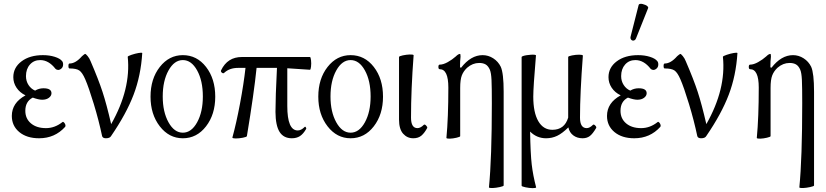

<svg xmlns="http://www.w3.org/2000/svg" viewBox="-20 -714 4333 1007"><path d="M185.1 11.2Q120.6 11.2 81.3 -21.2Q42 -53.7 42 -106Q42 -174.8 113.8 -213.9Q83.5 -228.5 66.7 -253.9Q49.8 -279.3 49.8 -309.1Q49.8 -359.9 93 -392.3Q136.2 -424.8 205.1 -424.8Q239.3 -424.8 267.1 -416Q294.9 -407.2 305.2 -394Q311 -388.2 311 -376Q311 -362.8 302.5 -355Q293.9 -347.2 285.2 -347.2Q276.9 -347.2 271 -353Q235.4 -398.9 190.9 -398.9Q157.7 -398.9 137 -375.5Q116.2 -352.1 116.2 -314.9Q116.2 -288.6 129.6 -268.1Q143.1 -247.6 164.1 -238.8Q184.1 -251 208 -251Q250 -251 250 -225.1Q250 -211.4 236.6 -201.2Q223.1 -190.9 201.2 -190.9Q182.6 -190.9 151.9 -202.1Q112.8 -182.1 112.8 -132.8Q112.8 -91.8 142.3 -66.9Q171.9 -42 221.2 -42Q267.6 -42 308.1 -74.2Q311 -76.7 315.9 -71.5Q320.8 -66.4 322.8 -59.8Q324.7 -53.2 321.8 -48.8Q267.6 11.2 185.1 11.2Z M535.6 11.2Q519 11.2 515.6 0Q498.5 -81.5 471.9 -168.9Q445.3 -256.3 426.8 -298.8Q411.6 -333.5 396.2 -344.2Q380.9 -355 344.7 -355Q338.9 -355 338.9 -367.9Q338.9 -380.9 344.7 -380.9Q376.5 -380.9 409.7 -418.9Q423.3 -431.2 426.8 -431.2Q430.2 -431.2 439.7 -419.7Q449.2 -408.2 455.1 -393.1Q496.6 -296.9 517.8 -231.9Q539.1 -167 563 -63Q667.5 -247.1 649.9 -416Q649.9 -419.9 669.7 -426.5Q689.5 -433.1 706.3 -436Q723.1 -439 726.1 -436Q718.8 -317.4 680.7 -217.3Q642.6 -117.2 563 -1Q556.6 11.2 535.6 11.2Z M939 11.2Q866.7 11.2 818.1 -51.5Q769.5 -114.3 769.5 -207Q769.5 -300.8 818.1 -362.8Q866.7 -424.8 939 -424.8Q1012.7 -424.8 1060.8 -362.8Q1108.9 -300.8 1108.9 -207Q1108.9 -113.8 1060.5 -51.3Q1012.2 11.2 939 11.2ZM1043.9 -208Q1043.9 -290.5 1013.9 -344.7Q983.9 -398.9 939 -398.9Q894 -398.9 863.8 -344.5Q833.5 -290 833.5 -208Q833.5 -127 863.8 -72.5Q894 -18.1 939 -18.1Q983.9 -18.1 1013.9 -72.5Q1043.9 -127 1043.9 -208Z M1198.7 7.8Q1219.2 -66.4 1238.8 -170.4Q1258.3 -274.4 1267.6 -357.9H1228.5Q1183.6 -357.9 1155.8 -332Q1150.9 -327.1 1143.8 -332.8Q1136.7 -338.4 1139.6 -345.2Q1172.9 -415 1248.5 -415H1605.5Q1609.4 -415 1611.3 -398.2Q1613.3 -381.3 1611.3 -364.5Q1609.4 -347.7 1605.5 -348.1Q1504.9 -355.5 1486.8 -356V-158.2Q1486.8 -29.8 1541.5 -29.8Q1559.6 -29.8 1577.6 -47.9Q1581.1 -52.2 1585 -44.4Q1586.9 -40 1585.9 -38.1Q1570.8 -11.7 1553.2 -0.2Q1535.6 11.2 1510.7 11.2Q1467.3 11.2 1446.3 -22.2Q1425.3 -55.7 1424.8 -127Q1424.8 -203.6 1432.6 -357.9H1425.8H1325.7Q1312.5 -227.1 1274.9 0Q1273.9 4.4 1253.7 8.3Q1233.4 12.2 1216.8 12.2Q1200.2 12.2 1198.7 7.8Z M1818.8 11.2Q1746.6 11.2 1698 -51.5Q1649.4 -114.3 1649.4 -207Q1649.4 -300.8 1698 -362.8Q1746.6 -424.8 1818.8 -424.8Q1892.6 -424.8 1940.7 -362.8Q1988.8 -300.8 1988.8 -207Q1988.8 -113.8 1940.4 -51.3Q1892.1 11.2 1818.8 11.2ZM1923.8 -208Q1923.8 -290.5 1893.8 -344.7Q1863.8 -398.9 1818.8 -398.9Q1773.9 -398.9 1743.7 -344.5Q1713.4 -290 1713.4 -208Q1713.4 -127 1743.7 -72.5Q1773.9 -18.1 1818.8 -18.1Q1863.8 -18.1 1893.8 -72.5Q1923.8 -127 1923.8 -208Z M2147.5 11.2Q2115.7 11.2 2094.2 -12.9Q2072.8 -37.1 2072.8 -86.9V-415Q2072.8 -419.4 2092.5 -423.6Q2112.3 -427.7 2129.4 -428.2Q2146.5 -428.7 2149.4 -424.8Q2135.7 -244.1 2135.7 -97.2Q2135.7 -42 2169.4 -42Q2185.5 -42 2202.6 -59.1Q2207 -63.5 2214.6 -55.9Q2222.2 -48.3 2220.7 -43Q2206.5 -16.6 2190.2 -2.7Q2173.8 11.2 2147.5 11.2Z M2544.4 269Q2559.6 115.2 2559.6 -172.9Q2559.6 -257.3 2557.9 -294.4Q2556.2 -331.5 2549.3 -348.1Q2540.5 -368.2 2527.1 -376Q2513.7 -383.8 2493.2 -383.8Q2459 -383.8 2430.2 -358.9Q2411.1 -341.3 2402.3 -318.8Q2393.6 -296.4 2393.6 -252.9V0Q2393.6 3.9 2374.5 8.3Q2355.5 12.7 2339.6 13.2Q2323.7 13.7 2321.3 9.8Q2331.5 -97.2 2331.5 -254.9Q2331.5 -351.1 2286.1 -351.1Q2279.3 -351.1 2279.3 -363Q2279.3 -375 2286.1 -375Q2304.7 -375 2328.4 -388.2Q2352.1 -401.4 2370.6 -418Q2383.8 -431.2 2392.6 -431.2Q2395.5 -431.2 2395.5 -417Q2392.6 -394.5 2392.6 -360.8L2398.4 -358.9Q2449.7 -424.8 2511.2 -424.8Q2541 -424.8 2566.9 -408.2Q2592.8 -391.6 2606.4 -363.8Q2621.6 -330.1 2621.6 -232.9V258.8Q2621.6 262.7 2601.3 267.1Q2581.1 271.5 2564 272.2Q2546.9 272.9 2544.4 269Z M2792 269Q2790 272.9 2773.2 272.7Q2756.3 272.5 2736.1 268.3Q2715.8 264.2 2715.8 259.8V-415Q2715.8 -417.5 2723.6 -420.2Q2731.4 -422.9 2742.7 -424.6Q2753.9 -426.3 2764.9 -427Q2775.9 -427.7 2783.7 -426.8Q2791.5 -425.8 2791 -422.9Q2776.9 -256.3 2776.9 -207Q2776.9 -124 2803.2 -78.6Q2829.6 -33.2 2877 -33.2Q2940.9 -33.2 2960 -97.2V-415Q2960 -419.4 2980 -423.3Q3000 -427.2 3017.1 -427.2Q3034.2 -427.2 3037.1 -422.9Q3022 -224.6 3022 -97.2Q3022 -42 3057.1 -42Q3072.8 -42 3089.8 -59.1Q3094.2 -63.5 3101.8 -55.7Q3109.4 -47.9 3106.9 -43Q3088.9 -12.2 3073.5 -0.5Q3058.1 11.2 3035.2 11.2Q3007.3 11.2 2987.1 -3.7Q2966.8 -18.6 2960.9 -45.9Q2929.2 -14.6 2902.3 -1.7Q2875.5 11.2 2844.2 11.2Q2795.4 11.2 2760.3 -23.9Q2762.2 92.3 2768.8 148.9Q2775.4 205.6 2792 269Z M3316.4 -514.2Q3312.5 -503.4 3304.2 -501.5Q3295.9 -499.5 3290.3 -506.1Q3284.7 -512.7 3287.6 -522.9L3329.6 -688Q3330.6 -692.4 3336.7 -693.6Q3342.8 -694.8 3350.3 -692.9Q3357.9 -690.9 3365 -688Q3372.1 -685.1 3376.5 -680.4Q3380.9 -675.8 3379.4 -671.9ZM3306.6 11.2Q3242.2 11.2 3202.9 -21.2Q3163.6 -53.7 3163.6 -106Q3163.6 -174.8 3235.4 -213.9Q3205.1 -228.5 3188.2 -253.9Q3171.4 -279.3 3171.4 -309.1Q3171.4 -359.9 3214.6 -392.3Q3257.8 -424.8 3326.7 -424.8Q3360.8 -424.8 3388.7 -416Q3416.5 -407.2 3426.8 -394Q3432.6 -388.2 3432.6 -376Q3432.6 -362.8 3424.1 -355Q3415.5 -347.2 3406.7 -347.2Q3398.4 -347.2 3392.6 -353Q3356.9 -398.9 3312.5 -398.9Q3279.3 -398.9 3258.5 -375.5Q3237.8 -352.1 3237.8 -314.9Q3237.8 -288.6 3251.2 -268.1Q3264.6 -247.6 3285.6 -238.8Q3305.7 -251 3329.6 -251Q3371.6 -251 3371.6 -225.1Q3371.6 -211.4 3358.2 -201.2Q3344.7 -190.9 3322.8 -190.9Q3304.2 -190.9 3273.4 -202.1Q3234.4 -182.1 3234.4 -132.8Q3234.4 -91.8 3263.9 -66.9Q3293.5 -42 3342.8 -42Q3389.2 -42 3429.7 -74.2Q3432.6 -76.7 3437.5 -71.5Q3442.4 -66.4 3444.3 -59.8Q3446.3 -53.2 3443.4 -48.8Q3389.2 11.2 3306.6 11.2Z M3657.2 11.2Q3640.6 11.2 3637.2 0Q3620.1 -81.5 3593.5 -168.9Q3566.9 -256.3 3548.3 -298.8Q3533.2 -333.5 3517.8 -344.2Q3502.4 -355 3466.3 -355Q3460.4 -355 3460.4 -367.9Q3460.4 -380.9 3466.3 -380.9Q3498 -380.9 3531.2 -418.9Q3544.9 -431.2 3548.3 -431.2Q3551.8 -431.2 3561.3 -419.7Q3570.8 -408.2 3576.7 -393.1Q3618.2 -296.9 3639.4 -231.9Q3660.6 -167 3684.6 -63Q3789.1 -247.1 3771.5 -416Q3771.5 -419.9 3791.3 -426.5Q3811 -433.1 3827.9 -436Q3844.7 -439 3847.7 -436Q3840.3 -317.4 3802.2 -217.3Q3764.2 -117.2 3684.6 -1Q3678.2 11.2 3657.2 11.2Z M4172.4 269Q4187.5 115.2 4187.5 -172.9Q4187.5 -257.3 4185.8 -294.4Q4184.1 -331.5 4177.2 -348.1Q4168.5 -368.2 4155 -376Q4141.6 -383.8 4121.1 -383.8Q4086.9 -383.8 4058.1 -358.9Q4039.1 -341.3 4030.3 -318.8Q4021.5 -296.4 4021.5 -252.9V0Q4021.5 3.9 4002.4 8.3Q3983.4 12.7 3967.5 13.2Q3951.7 13.7 3949.2 9.8Q3959.5 -97.2 3959.5 -254.9Q3959.5 -351.1 3914.1 -351.1Q3907.2 -351.1 3907.2 -363Q3907.2 -375 3914.1 -375Q3932.6 -375 3956.3 -388.2Q3980 -401.4 3998.5 -418Q4011.7 -431.2 4020.5 -431.2Q4023.4 -431.2 4023.4 -417Q4020.5 -394.5 4020.5 -360.8L4026.4 -358.9Q4077.6 -424.8 4139.2 -424.8Q4168.9 -424.8 4194.8 -408.2Q4220.7 -391.6 4234.4 -363.8Q4249.5 -330.1 4249.5 -232.9V258.8Q4249.5 262.7 4229.2 267.1Q4209 271.5 4191.9 272.2Q4174.8 272.9 4172.4 269Z"/></svg>

Font: Junicode SmCond Light
Style: Regular
Weight: 300
Width: 4
Designer: Peter S. Baker
Version: Version 2.206